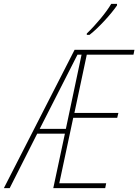

<svg xmlns="http://www.w3.org/2000/svg" viewBox="-86 -971 714 991"><path d="M362 -798V-791H376C424 -828 488 -899 518 -943V-951H488C464 -909 410 -844 362 -798ZM-66 0H-36L106 -281H249L189 0H457L462 -25H220L292 -363H519L525 -388H298L362 -689H603L608 -714H299ZM119 -306 314 -689H335L254 -306Z"/></svg>

Font: Noto Sans Condensed Thin
Style: Italic
Weight: 100
Width: 3
Italic angle: -12°
Designer: Monotype Design Team
Foundry: Monotype Imaging Inc.
Version: Version 2.013